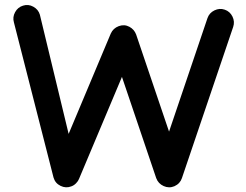

<svg xmlns="http://www.w3.org/2000/svg" viewBox="-20 -735 1010 788"><path d="M74.7 -711.9Q96.2 -718.8 116.7 -707.5Q137.2 -696.3 143.6 -674.8L261.7 -185.5L434.6 -597.2Q444.3 -619.1 467.3 -627.7Q490.2 -636.2 511.2 -625Q530.8 -614.3 538.6 -593.8L673.8 -194.8L831.5 -660.6Q838.9 -682.1 860.1 -692.4Q881.3 -702.6 902.3 -695.3Q923.8 -688 934.1 -667Q944.3 -646 937 -624.5L726.6 -3.9Q719.2 18.6 695.8 29.3Q673.8 38.6 651.6 28.6Q629.4 18.6 621.1 -3.9L480.5 -419.4L304.2 -0.5Q300.8 8.3 292.2 17.1Q283.7 25.9 272.9 29.8Q250.5 38.6 228.5 27.8Q206.5 17.1 199.7 -6.3L37.1 -643.1Q30.8 -664.6 42 -685.1Q53.2 -705.6 74.7 -711.9Z"/></svg>

Font: Mikhak-DS2-FD SemiBold
Style: Regular
Weight: 600
Designer: Amin Abedi
Version: Version 3.2